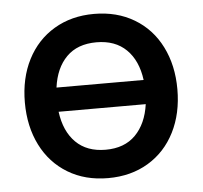

<svg xmlns="http://www.w3.org/2000/svg" viewBox="-45 -602 701 664"><g transform="rotate(-5 305.0 -270.0)"><path d="M569.5 -270.5Q569.5 -186.5 536.8 -121.8Q504 -57 444 -21Q384 15 304.5 15Q225 15 165 -21.2Q105 -57.5 72.5 -122.2Q40 -187 40 -270.5Q40 -354.5 73 -419Q106 -483.5 166 -519.2Q226 -555 304.5 -555Q384 -555 444.2 -519Q504.5 -483 537 -418.2Q569.5 -353.5 569.5 -270.5ZM153.5 -312.5H456Q447 -380.5 408.2 -418.5Q369.5 -456.5 304.5 -456.5Q238.5 -456.5 200.5 -418.2Q162.5 -380 153.5 -312.5ZM456 -228.5H153.5Q162.5 -160 201 -121.8Q239.5 -83.5 304.5 -83.5Q370 -83.5 408.2 -122.2Q446.5 -161 456 -228.5Z"/></g></svg>

Font: Hauora SemiBold
Style: Regular
Weight: 600
Designer: Wayne Shih
Foundry: WCYS
Version: Version 1.001